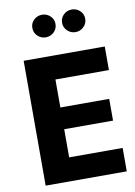

<svg xmlns="http://www.w3.org/2000/svg" viewBox="-100 -990 738 1053"><g transform="rotate(-10 269.5 -463.5)"><path d="M518.6 -130.4H220.7V-287.1H492.7V-408.2H220.7V-564H518.6V-695.3H66.9V0H518.6ZM310.6 -864.1Q310.6 -837.6 329.6 -819.2Q348.5 -800.8 375 -800.8Q401.5 -800.8 420.5 -819.2Q439.5 -837.6 439.5 -864.1Q439.5 -890.6 420.5 -908.6Q401.5 -926.6 375 -926.6Q348.5 -926.6 329.6 -908.6Q310.6 -890.6 310.6 -864.1ZM145 -864.1Q145 -837.6 164 -819.2Q183 -800.8 209.5 -800.8Q236 -800.8 255 -819.2Q274 -837.6 274 -864.1Q274 -890.6 255 -908.6Q236 -926.6 209.5 -926.6Q183 -926.6 164 -908.6Q145 -890.6 145 -864.1Z"/></g></svg>

Font: Estedad-VF-FD Black
Style: Regular
Weight: 900
Designer: Amin Abedi
Version: Version 4.000